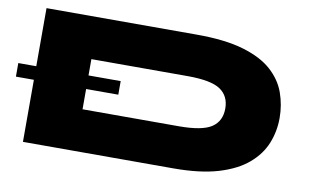

<svg xmlns="http://www.w3.org/2000/svg" viewBox="-85 -773 1455 905"><g transform="rotate(10 643.0 -320.0)"><path d="M790 -640Q925 -640 1013 -614Q1101 -588 1151 -543Q1201 -498 1221.5 -440.5Q1242 -383 1242 -320Q1242 -257 1219 -199.5Q1196 -142 1143.5 -97Q1091 -52 1004.5 -26Q918 0 790 0H70V-640ZM320 -200H780Q893 -200 937.5 -230Q982 -260 982 -320Q982 -380 937.5 -410Q893 -440 780 -440H320ZM-16 -362H474V-297H-16Z"/></g></svg>

Font: Syne ExtraBold
Style: Regular
Weight: 800
Designer: Lucas Descroix
Foundry: Bonjour Monde
Version: Version 2.200; ttfautohint (v1.8.4)